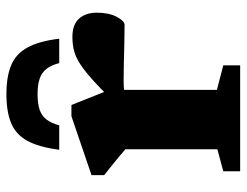

<svg xmlns="http://www.w3.org/2000/svg" viewBox="-105 -663 768 598"><g transform="rotate(-90 279.0 -364.0)"><path d="M463 -522.5Q501.5 -522.5 520 -501.8Q538.5 -481 538.5 -446.5Q538.5 -408.5 525.5 -384.2Q512.5 -360 500.5 -360Q469 -360 441 -360.8Q413 -361.5 385 -362.2Q357 -363 326.5 -363Q311.5 -363 301 -361.8Q290.5 -360.5 281 -356.5Q271.5 -352.5 258 -344L242.5 -373Q288.5 -422 320.5 -451.5Q352.5 -481 375.8 -496.5Q399 -512 419.2 -517.2Q439.5 -522.5 463 -522.5ZM298 -407.5V-72.5L374.5 -52.5V0H44.5V-52.5L113 -71V-357.5Q106.5 -363.5 94.5 -373.5Q82.5 -383.5 66.8 -396.2Q51 -409 32.5 -423.5V-463L216 -525.5H251ZM284.5 -631Q255 -631 236 -624.5Q217 -618 205.8 -603.2Q194.5 -588.5 187.5 -563.5H111.5Q120 -628 139.8 -663.5Q159.5 -699 195 -713.5Q230.5 -728 284.5 -728Q339 -728 374.2 -713.5Q409.5 -699 429.5 -663.5Q449.5 -628 457.5 -563.5H381.5Q375 -588.5 363.5 -603.2Q352 -618 333 -624.5Q314 -631 284.5 -631Z"/></g></svg>

Font: Newsreader 7pt
Style: Bold
Weight: 700
Designer: Hugues Gentile
Foundry: Production Type
Version: Version 1.003